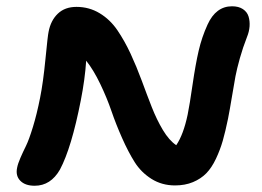

<svg xmlns="http://www.w3.org/2000/svg" viewBox="-20 -597 830 608"><path d="M89.8 -8.8Q59.6 -8.8 44.2 -24.7Q28.8 -40.5 34.2 -65.9Q36.6 -78.6 44.7 -97.2Q52.7 -115.7 62.3 -135Q71.8 -154.3 84.2 -194.8Q96.7 -235.4 106.9 -287.1Q116.7 -335.4 124 -410.6Q131.3 -485.8 133.8 -496.1Q140.6 -532.2 163.1 -553.7Q185.5 -575.2 222.2 -575.2Q262.2 -575.2 295.4 -555.2Q328.6 -535.2 351.6 -501.5Q374.5 -467.8 393.6 -426.8Q412.6 -385.7 429 -341.3Q445.3 -296.9 460.7 -257.6Q476.1 -218.3 495.8 -185.3Q515.6 -152.3 538.1 -137.2Q561 -170.9 574.2 -233.9Q580.6 -265.1 589.8 -329.1Q599.1 -393.1 609.1 -436.3Q619.1 -479.5 637.2 -519Q663.6 -577.1 714.8 -577.1Q735.8 -577.1 749.3 -568.1Q762.7 -559.1 767.1 -544.7Q771.5 -530.3 770.3 -513.4Q769 -496.6 762.2 -480Q749 -446.3 739.5 -412.4Q730 -378.4 725.6 -355.2Q721.2 -332 714.4 -290.3Q707.5 -248.5 702.1 -221.2Q693.8 -180.7 685.5 -151.6Q677.2 -122.6 663.8 -94.2Q650.4 -65.9 633.3 -48.3Q616.2 -30.8 591.1 -20.3Q565.9 -9.8 534.2 -9.8Q492.7 -9.8 459.7 -30.5Q426.8 -51.3 406.5 -83.5Q386.2 -115.7 366.7 -159.7Q347.2 -203.6 333 -245.1Q318.8 -286.6 297.4 -331.3Q275.9 -376 252.9 -404.8Q249 -345.7 235.8 -278.8Q206.5 -128.9 169.9 -60.1Q140.6 -8.8 89.8 -8.8Z"/></svg>

Font: Shantell Sans Irregular Bouncy
Style: Italic
Weight: 600
Italic angle: -11.31°
Designer: Stephen Nixon, Anya Danilova, Shantell Martin
Foundry: Arrow Type
Version: Version 1.006;[9816181b4]